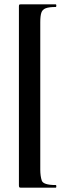

<svg xmlns="http://www.w3.org/2000/svg" viewBox="-20 -745 314 882"><path d="M66.9 -714.8Q66.9 -721.7 68.4 -723.4Q69.8 -725.1 76.2 -725.1H235.8Q238.8 -725.1 238.8 -719Q238.8 -712.9 235.8 -712.9Q205.1 -712.9 189.9 -707Q174.8 -701.2 169.9 -686.5Q165 -671.9 165 -642.1V34.2Q165 64 171.9 84.5Q178.7 105 235.8 105Q238.8 105 238.8 111.1Q238.8 117.2 235.8 117.2H76.2Q70.3 117.2 68.6 115Q66.9 112.8 66.9 106Z"/></svg>

Font: Cormorant-Bold
Style: Bold
Weight: 700
Designer: Christian Thalmann (Catharsis Fonts)
Version: Version 3.000